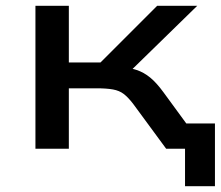

<svg xmlns="http://www.w3.org/2000/svg" viewBox="-20 -512 760 661"><path d="M617 129V0H570V-87H720V129ZM102 0V-492H217V-297H326L521 -492H659L409 -248L392 -281Q426 -279 450.5 -271Q475 -263 497 -245Q519 -227 543 -194L685 0H552L438 -155Q421 -177 406 -188.5Q391 -200 369 -204Q347 -208 312 -208H217V0Z"/></svg>

Font: Nunito Sans 10pt Expanded SemiBold
Style: Regular
Weight: 600
Width: 7
Designer: Vernon Adams
Foundry: Vernon Adams
Version: Version 3.101;gftools[0.9.27]